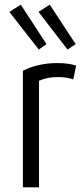

<svg xmlns="http://www.w3.org/2000/svg" viewBox="-20 -802 353 822"><path d="M78 0V-499Q108 -515 146.5 -523.5Q185 -532 222 -532Q275 -532 306 -521L294 -462Q267 -472 227 -472Q204 -472 184 -468Q164 -464 147 -456V0ZM269 -590 145 -751 193 -782 304 -613ZM146 -590 20 -751 69 -782 179 -613Z"/></svg>

Font: Ubuntu Sans Condensed
Style: Regular
Weight: 400
Width: 3
Designer: Dalton Maag Ltd
Foundry: Dalton Maag Ltd
Version: Version 1.006; ttfautohint (v1.8.4.7-5d5b)